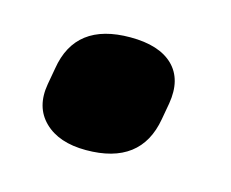

<svg xmlns="http://www.w3.org/2000/svg" viewBox="-45 -571 378 314"><g transform="rotate(15 144.0 -414.5)"><path d="M120 -316Q74 -316 49.5 -340Q25 -364 32 -404L37 -432Q50 -513 143 -513Q192 -513 215.5 -490Q239 -467 232 -425L227 -397Q213 -316 120 -316Z"/></g></svg>

Font: Sofia Sans Semi Condensed Black
Style: Italic
Weight: 900
Italic angle: -9°
Version: Version 4.100